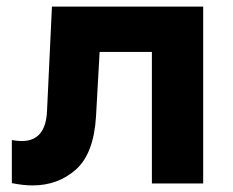

<svg xmlns="http://www.w3.org/2000/svg" viewBox="-20 -558 709 584"><path d="M442 -400H283L272 -203Q265 -90 210.5 -42Q156 6 79 6Q51 6 16 -1V-132Q33 -129 46 -129Q119 -129 123 -220L138 -538H598V0H442Z"/></svg>

Font: Chess Sans
Style: Bold
Weight: 700
Designer: Wolf Bōese
Foundry: Wolf Bōese
Version: Version 7.223